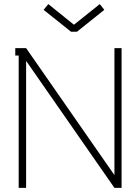

<svg xmlns="http://www.w3.org/2000/svg" viewBox="-20 -913 682 933"><path d="M340.8 -793.9 464.8 -893.1 486.8 -865.2 354 -758.8H325.2L191.9 -865.2L214.8 -893.1L337.9 -793.9ZM570.8 -679.2V0H536.1L106.9 -617.2V0H70.8V-643.1H54.2V-679.2H106.9L536.1 -62V-679.2Z"/></svg>

Font: RawengulkPcs
Style: Regular
Weight: 400
Version: Version 0.92